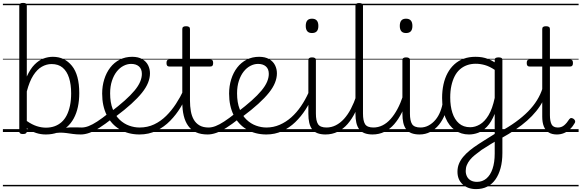

<svg xmlns="http://www.w3.org/2000/svg" viewBox="-20 -911 4013 1325"><path d="M539 17Q508 17 483.5 13.5Q459 10 437 7Q415 4 391 4.5Q367 5 339 12L361 -13Q395 -23 420.5 -27Q446 -31 466 -32Q486 -33 505 -32Q524 -31 545 -31Q554 -31 558 -23.5Q562 -16 561 -7Q560 2 554 9.5Q548 17 539 17ZM138 14Q125 14 119 9.5Q113 5 113 -4V-872Q113 -882 119.5 -886.5Q126 -891 140 -891Q153 -891 159 -886.5Q165 -882 165 -871V-383Q189 -436 218.5 -465.5Q248 -495 280 -507Q312 -519 345 -519Q426 -519 476.5 -456.5Q527 -394 527 -269Q527 -217 517.5 -173Q508 -129 489 -94Q470 -59 442 -34.5Q414 -10 377.5 3.5Q341 17 296 17Q261 17 229 6.5Q197 -4 165 -26V-4Q165 5 158.5 9.5Q152 14 138 14ZM165 -76Q201 -51 233.5 -40.5Q266 -30 297 -30Q329 -30 356 -39.5Q383 -49 404.5 -68Q426 -87 440.5 -115.5Q455 -144 463 -182Q471 -220 471 -267Q471 -328 456.5 -373.5Q442 -419 412.5 -444Q383 -469 336 -469Q301 -469 268.5 -450.5Q236 -432 209.5 -390.5Q183 -349 165 -280ZM0 365H612V375H0ZM0 -20H612V0H0ZM0 -505H612V-500H0ZM0 -885H612V-875H0Z M537 17Q526 17 520.5 9.5Q515 2 515.5 -7Q516 -16 523 -23.5Q530 -31 543 -31Q566 -31 592 -41Q618 -51 651 -72.5Q684 -94 728 -129Q735 -135 743 -132Q751 -129 756 -122Q761 -115 760.5 -106Q760 -97 752 -91Q705 -54 666.5 -29.5Q628 -5 596.5 6Q565 17 537 17ZM612 365V375ZM612 -20V0ZM612 -505V-500ZM612 -885V-875Z M741 -136Q799 -180 840.5 -217Q882 -254 908.5 -286Q935 -318 947 -346.5Q959 -375 959 -401Q959 -435 939 -452.5Q919 -470 885 -470Q858 -470 832 -456.5Q806 -443 785.5 -417Q765 -391 752.5 -353Q740 -315 740 -267Q740 -203 758 -158Q776 -113 805.5 -85Q835 -57 871 -44Q907 -31 943 -31Q955 -31 960.5 -23.5Q966 -16 966 -7Q966 2 960.5 9.5Q955 17 943 17Q865 17 806.5 -18Q748 -53 716.5 -116.5Q685 -180 685 -265Q685 -317 699.5 -363.5Q714 -410 741 -445Q768 -480 806.5 -499.5Q845 -519 892 -519Q934 -519 961.5 -503Q989 -487 1002 -461Q1015 -435 1015 -405Q1015 -373 1001.5 -339.5Q988 -306 959.5 -270.5Q931 -235 886.5 -194.5Q842 -154 779 -107ZM612 365H1100V375H612ZM612 -20H1100V0H612ZM612 -505H1100V-500H612ZM612 -885H1100V-875H612Z M943 17Q934 17 929 9.5Q924 2 924 -7Q924 -16 929 -23.5Q934 -31 943 -31Q998 -31 1043.5 -52.5Q1089 -74 1126.5 -111Q1164 -148 1194 -194Q1224 -240 1247 -289Q1252 -297 1261 -295.5Q1270 -294 1276 -286.5Q1282 -279 1277 -270Q1257 -221 1226.5 -170.5Q1196 -120 1154.5 -77.5Q1113 -35 1060 -9Q1007 17 943 17ZM1100 365V375ZM1100 -20V0ZM1100 -505V-500ZM1100 -885V-875Z M1413 17Q1366 17 1333 2Q1300 -13 1279 -42Q1258 -71 1248 -112.5Q1238 -154 1238 -206V-452H1148Q1138 -452 1133.5 -458Q1129 -464 1129 -476Q1129 -489 1133.5 -494.5Q1138 -500 1148 -500H1238V-711Q1238 -721 1244.5 -725.5Q1251 -730 1264 -730Q1277 -730 1284 -725.5Q1291 -721 1291 -711V-500H1431Q1442 -500 1446.5 -494.5Q1451 -489 1451 -476Q1451 -464 1446.5 -458Q1442 -452 1431 -452H1291V-217Q1291 -178 1297 -144Q1303 -110 1317.5 -85Q1332 -60 1357 -45.5Q1382 -31 1420 -31Q1430 -31 1435 -23.5Q1440 -16 1439.5 -7Q1439 2 1432.5 9.5Q1426 17 1413 17ZM1100 365H1488V375H1100ZM1100 -20H1488V0H1100ZM1100 -505H1488V-500H1100ZM1100 -885H1488V-875H1100Z M1413 17Q1402 17 1396.5 9.5Q1391 2 1391.5 -7Q1392 -16 1399 -23.5Q1406 -31 1419 -31Q1442 -31 1468 -41Q1494 -51 1527 -72.5Q1560 -94 1604 -129Q1611 -135 1619 -132Q1627 -129 1632 -122Q1637 -115 1636.5 -106Q1636 -97 1628 -91Q1581 -54 1542.5 -29.5Q1504 -5 1472.5 6Q1441 17 1413 17ZM1488 365V375ZM1488 -20V0ZM1488 -505V-500ZM1488 -885V-875Z M1617 -136Q1675 -180 1716.5 -217Q1758 -254 1784.5 -286Q1811 -318 1823 -346.5Q1835 -375 1835 -401Q1835 -435 1815 -452.5Q1795 -470 1761 -470Q1734 -470 1708 -456.5Q1682 -443 1661.5 -417Q1641 -391 1628.5 -353Q1616 -315 1616 -267Q1616 -203 1634 -158Q1652 -113 1681.5 -85Q1711 -57 1747 -44Q1783 -31 1819 -31Q1831 -31 1836.5 -23.5Q1842 -16 1842 -7Q1842 2 1836.5 9.5Q1831 17 1819 17Q1741 17 1682.5 -18Q1624 -53 1592.5 -116.5Q1561 -180 1561 -265Q1561 -317 1575.5 -363.5Q1590 -410 1617 -445Q1644 -480 1682.5 -499.5Q1721 -519 1768 -519Q1810 -519 1837.5 -503Q1865 -487 1878 -461Q1891 -435 1891 -405Q1891 -373 1877.5 -339.5Q1864 -306 1835.5 -270.5Q1807 -235 1762.5 -194.5Q1718 -154 1655 -107ZM1488 365H1976V375H1488ZM1488 -20H1976V0H1488ZM1488 -505H1976V-500H1488ZM1488 -885H1976V-875H1488Z M1818 17Q1810 17 1805 10Q1800 3 1800 -6.5Q1800 -16 1805 -23.5Q1810 -31 1818 -31Q1867 -31 1910.5 -50Q1954 -69 1990.5 -101.5Q2027 -134 2057 -178Q2087 -222 2109 -271Q2114 -280 2122.5 -279Q2131 -278 2137.5 -271Q2144 -264 2140 -255Q2120 -204 2089 -155.5Q2058 -107 2017.5 -68Q1977 -29 1927 -6Q1877 17 1818 17ZM1976 365V375ZM1976 -20V0ZM1976 -505V-500ZM1976 -885V-875Z M2227 17Q2194 17 2170.5 8Q2147 -1 2133.5 -19.5Q2120 -38 2114 -64.5Q2108 -91 2108 -126V-496Q2108 -506 2114.5 -510.5Q2121 -515 2133 -515Q2147 -515 2153.5 -510.5Q2160 -506 2160 -496V-128Q2160 -77 2175 -54Q2190 -31 2234 -31Q2243 -31 2247.5 -23.5Q2252 -16 2251.5 -7Q2251 2 2245 9.5Q2239 17 2227 17ZM2133 -683Q2111 -683 2100.5 -695.5Q2090 -708 2090 -732Q2090 -757 2100.5 -769.5Q2111 -782 2133 -782Q2155 -782 2166 -769.5Q2177 -757 2177 -732Q2177 -707 2166 -695Q2155 -683 2133 -683ZM1976 365H2301V375H1976ZM1976 -20H2301V0H1976ZM1976 -505H2301V-500H1976ZM1976 -885H2301V-875H1976Z M2226 17Q2215 17 2209.5 9.5Q2204 2 2204.5 -7Q2205 -16 2212 -23.5Q2219 -31 2232 -31Q2267 -31 2297.5 -46.5Q2328 -62 2354 -90.5Q2380 -119 2401.5 -160Q2423 -201 2440 -252Q2444 -262 2452.5 -262Q2461 -262 2468 -256Q2475 -250 2471 -240Q2455 -184 2432 -137Q2409 -90 2379 -55.5Q2349 -21 2310.5 -2Q2272 17 2226 17ZM2301 365V375ZM2301 -20V0ZM2301 -505V-500ZM2301 -885V-875Z M2552 17Q2519 17 2495.5 8Q2472 -1 2458.5 -19.5Q2445 -38 2439 -64.5Q2433 -91 2433 -126V-871Q2433 -881 2439 -885.5Q2445 -890 2458 -890Q2472 -890 2478.5 -885.5Q2485 -881 2485 -871V-128Q2485 -77 2499.5 -54Q2514 -31 2558 -31Q2567 -31 2571.5 -23.5Q2576 -16 2575.5 -7Q2575 2 2569.5 9.5Q2564 17 2552 17ZM2301 365H2625V375H2301ZM2301 -20H2625V0H2301ZM2301 -505H2625V-500H2301ZM2301 -885H2625V-875H2301Z M2550 17Q2539 17 2533.5 9.5Q2528 2 2528.5 -7Q2529 -16 2536 -23.5Q2543 -31 2556 -31Q2590 -31 2620 -46Q2650 -61 2675.5 -89.5Q2701 -118 2722.5 -158Q2744 -198 2761 -249Q2764 -259 2773 -259Q2782 -259 2788.5 -252Q2795 -245 2792 -235Q2776 -180 2753 -134Q2730 -88 2700.5 -54Q2671 -20 2633.5 -1.5Q2596 17 2550 17ZM2625 365V375ZM2625 -20V0ZM2625 -505V-500ZM2625 -885V-875Z M2876 17Q2843 17 2819.5 8Q2796 -1 2782.5 -19.5Q2769 -38 2763 -64.5Q2757 -91 2757 -126V-496Q2757 -506 2763.5 -510.5Q2770 -515 2782 -515Q2796 -515 2802.5 -510.5Q2809 -506 2809 -496V-128Q2809 -77 2824 -54Q2839 -31 2883 -31Q2892 -31 2896.5 -23.5Q2901 -16 2900.5 -7Q2900 2 2894 9.5Q2888 17 2876 17ZM2782 -683Q2760 -683 2749.5 -695.5Q2739 -708 2739 -732Q2739 -757 2749.5 -769.5Q2760 -782 2782 -782Q2804 -782 2815 -769.5Q2826 -757 2826 -732Q2826 -707 2815 -695Q2804 -683 2782 -683ZM2625 365H2950V375H2625ZM2625 -20H2950V0H2625ZM2625 -505H2950V-500H2625ZM2625 -885H2950V-875H2625Z M2875 17Q2864 17 2858.5 9.5Q2853 2 2853.5 -7Q2854 -16 2861 -23.5Q2868 -31 2881 -31Q2912 -31 2938.5 -45.5Q2965 -60 2985.5 -84.5Q3006 -109 3019 -142.5Q3032 -176 3038 -215Q3039 -226 3048 -229Q3057 -232 3065 -228Q3073 -224 3072 -213Q3067 -165 3051 -123.5Q3035 -82 3009.5 -50.5Q2984 -19 2950 -1Q2916 17 2875 17ZM2950 365V375ZM2950 -20V0ZM2950 -505V-500ZM2950 -885V-875Z M3265 394Q3209 394 3173 361.5Q3137 329 3137 274Q3137 245 3147 220Q3157 195 3176 172Q3195 149 3222.5 126.5Q3250 104 3286 81Q3304 69 3322 58Q3340 47 3358 35.5Q3376 24 3394 13V-125Q3370 -67 3340.5 -36.5Q3311 -6 3279.5 5.5Q3248 17 3216 17Q3162 17 3120 -12.5Q3078 -42 3054.5 -98Q3031 -154 3031 -235Q3031 -285 3040.5 -328.5Q3050 -372 3069 -407Q3088 -442 3115.5 -467Q3143 -492 3179.5 -505.5Q3216 -519 3261 -519Q3286 -519 3307 -515.5Q3328 -512 3349.5 -503.5Q3371 -495 3394 -481V-497Q3394 -507 3400.5 -511Q3407 -515 3421 -515Q3434 -515 3440.5 -511Q3447 -507 3447 -497V145Q3447 203 3434.5 249Q3422 295 3399 327.5Q3376 360 3342.5 377Q3309 394 3265 394ZM3272 344Q3309 344 3336.5 321Q3364 298 3379 254Q3394 210 3394 149V67Q3379 76 3363.5 85.5Q3348 95 3333.5 104.5Q3319 114 3304 123Q3278 142 3257.5 158.5Q3237 175 3223 192.5Q3209 210 3201.5 228.5Q3194 247 3194 269Q3194 290 3203 307.5Q3212 325 3229.5 334.5Q3247 344 3272 344ZM3225 -33Q3259 -33 3292 -52.5Q3325 -72 3351.5 -116Q3378 -160 3394 -235V-429Q3358 -453 3326 -462Q3294 -471 3263 -471Q3230 -471 3202.5 -461Q3175 -451 3153.5 -432Q3132 -413 3117.5 -384.5Q3103 -356 3095 -319.5Q3087 -283 3087 -238Q3087 -179 3102 -132.5Q3117 -86 3147.5 -59.5Q3178 -33 3225 -33ZM2950 365H3585V375H2950ZM2950 -20H3585V0H2950ZM2950 -505H3585V-500H2950ZM2950 -885H3585V-875H2950Z M3439 43Q3431 48 3424.5 43.5Q3418 39 3415 30.5Q3412 22 3415 13Q3418 4 3427 0Q3490 -34 3539 -69.5Q3588 -105 3624.5 -142Q3661 -179 3686 -219.5Q3711 -260 3724 -302Q3728 -313 3736.5 -313Q3745 -313 3752 -306.5Q3759 -300 3756 -290Q3746 -251 3727 -214.5Q3708 -178 3680.5 -144Q3653 -110 3617.5 -78.5Q3582 -47 3537 -16.5Q3492 14 3439 43ZM3585 365V375ZM3585 -20V0ZM3585 -505V-500ZM3585 -885V-875Z M3823 17Q3789 17 3766.5 3Q3744 -11 3733 -38.5Q3722 -66 3722 -106V-452H3634Q3624 -452 3619.5 -458Q3615 -464 3615 -476Q3615 -489 3619.5 -494.5Q3624 -500 3634 -500H3722V-711Q3722 -721 3728.5 -725.5Q3735 -730 3748 -730Q3761 -730 3768 -725.5Q3775 -721 3775 -711V-500H3915Q3925 -500 3929.5 -494.5Q3934 -489 3934 -476Q3934 -464 3929.5 -458Q3925 -452 3915 -452H3775V-117Q3775 -76 3786 -53.5Q3797 -31 3830 -31Q3855 -31 3873.5 -46.5Q3892 -62 3909 -89Q3916 -97 3923 -96.5Q3930 -96 3938 -91Q3946 -85 3948.5 -77.5Q3951 -70 3947 -63Q3933 -38 3914 -20Q3895 -2 3872 7.5Q3849 17 3823 17ZM3585 365H3973V375H3585ZM3585 -20H3973V0H3585ZM3585 -505H3973V-500H3585ZM3585 -885H3973V-875H3585Z"/></svg>

Font: Playwrite GB J Guides
Style: Regular
Weight: 400
Designer: Veronika Burian, José Scaglione
Foundry: TypeTogether
Version: Version 1.003